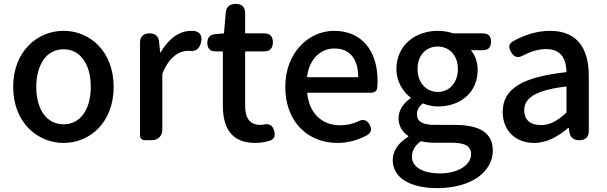

<svg xmlns="http://www.w3.org/2000/svg" viewBox="-20 -723 3132 990"><path d="M127 -62C175 -13 240 14 308 14C444 14 566 -92 566 -275C566 -458 444 -564 308 -564C240 -564 175 -538 127 -488C79 -439 48 -367 48 -275C48 -184 79 -111 127 -62ZM410 -416C435 -382 448 -333 448 -275C448 -158 394 -82 308 -82C221 -82 167 -158 167 -275C167 -333 181 -382 205 -416C229 -450 265 -469 308 -469C351 -469 386 -450 410 -416Z M702 -275V-25C702 -10 712 0 727 0H759H762C795 0 817 -22 817 -55V-342C851 -430 905 -461 950 -461C951 -461 953 -461 954 -461C989 -455 1010 -472 1017 -507C1023 -536 1014 -556 985 -563C979 -564 973 -564 965 -564C905 -564 847 -522 808 -452H806L800 -508C797 -537 780 -551 751 -551C720 -551 702 -535 702 -504Z M1244 -318V-458H1315H1341C1372 -458 1387 -474 1387 -505C1387 -536 1372 -551 1341 -551H1244V-655C1244 -687 1227 -703 1195 -703C1165 -703 1147 -688 1144 -658L1135 -551L1090 -547C1063 -545 1049 -529 1049 -502C1049 -473 1063 -458 1092 -458H1129V-180C1129 -64 1173 14 1296 14C1321 14 1345 10 1367 4C1394 -4 1401 -20 1394 -47C1386 -78 1367 -88 1336 -80C1332 -79 1329 -79 1325 -79C1267 -79 1244 -113 1244 -179Z M1831 -245H1895C1911 -245 1923 -255 1925 -268C1926 -279 1927 -291 1927 -304C1927 -459 1848 -564 1702 -564C1574 -564 1451 -454 1451 -275C1451 -93 1569 14 1720 14C1777 14 1829 -2 1873 -26C1895 -39 1898 -57 1886 -80C1872 -105 1852 -111 1827 -97C1798 -84 1768 -77 1734 -77C1639 -77 1573 -140 1564 -245H1742ZM1629 -325H1563C1574 -421 1635 -473 1704 -473C1784 -473 1827 -419 1827 -325H1695Z M2444 191C2493 156 2521 108 2521 54C2521 -39 2453 -79 2324 -79H2222C2152 -79 2130 -101 2130 -133C2130 -160 2143 -175 2160 -190C2184 -180 2213 -174 2237 -174C2352 -174 2443 -243 2443 -364C2443 -405 2428 -441 2408 -464H2469C2498 -464 2512 -479 2512 -508C2512 -537 2498 -551 2469 -551H2414H2317C2296 -558 2268 -564 2237 -564C2123 -564 2024 -491 2024 -367C2024 -301 2059 -249 2097 -220V-216C2065 -195 2035 -158 2035 -114C2035 -70 2057 -41 2085 -22V-18C2034 13 2005 56 2005 102C2005 198 2101 247 2234 247C2322 247 2394 226 2444 191ZM2310 -280C2292 -260 2266 -249 2237 -249C2209 -249 2183 -260 2164 -280C2145 -301 2133 -330 2133 -367C2133 -441 2179 -483 2237 -483C2295 -483 2341 -440 2341 -367C2341 -330 2329 -301 2310 -280ZM2143 148C2118 133 2104 112 2104 85C2104 57 2117 29 2150 5C2173 11 2198 13 2224 13H2307C2373 13 2409 27 2409 73C2409 99 2393 123 2366 141C2338 159 2298 171 2250 171C2205 171 2168 163 2143 148Z M3016 -248V-331C3016 -478 2953 -564 2816 -564C2744 -564 2679 -540 2627 -511C2602 -497 2601 -480 2615 -455C2630 -428 2650 -422 2677 -437C2714 -456 2754 -470 2796 -470C2877 -470 2900 -414 2901 -351C2672 -326 2572 -265 2572 -146C2572 -49 2639 14 2734 14C2800 14 2859 -20 2909 -63H2913L2916 -42C2920 -14 2938 0 2967 0C2998 0 3016 -16 3016 -47V-165ZM2731 -232C2765 -252 2820 -268 2901 -277V-210V-143C2856 -101 2817 -78 2769 -78C2720 -78 2683 -100 2683 -155C2683 -186 2697 -211 2731 -232Z"/></svg>

Font: GenSenRounded2 TW M
Style: Regular
Weight: 500
Version: Version 2.100;PS 2.1;hotconv 16.6.51;makeotf.lib2.5.65220 DE